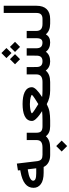

<svg xmlns="http://www.w3.org/2000/svg" viewBox="846 -1570 962 2693"><g transform="rotate(-90 1326.5 -223.0)"><path d="M520.5 0C528.8 0 532.7 -17.1 532.7 -51.8V-57.1C532.7 -90.8 528.8 -107.4 520.5 -107.4H503.4C448.2 -107.4 423.3 -123.5 413.6 -177.7L378.9 -467.3L282.7 -452.1L286.6 -419.4L264.2 -415.5C114.3 -388.2 39.1 -330.1 39.1 -232.9C39.1 -190.4 56.6 -156.2 91.8 -130.4C126.5 -104.5 179.7 -91.3 250.5 -91.3H331.5C360.4 -31.2 419.9 0 498 0ZM243.2 -195.3C169.4 -195.3 138.7 -209.5 138.7 -239.3C138.7 -271.5 192.4 -298.8 280.3 -311.5L298.8 -314L313 -195.3Z M914.1 0C922.4 0 926.3 -17.1 926.3 -51.8V-57.1C926.3 -90.8 922.4 -107.4 914.1 -107.4H903.3C835 -107.4 812 -132.3 812 -192.9V-328.6H709V-192.9C709 -133.8 679.2 -107.4 601.1 -107.4H515.1C506.8 -107.4 502.9 -90.8 502.9 -57.1V-51.8C502.9 -17.1 506.8 0 515.1 0H598.6C675.3 0 726.1 -19 762.7 -60.1C793.9 -19 836.9 0 903.8 0ZM625 238.3 701.7 161.6 625 85 548.3 161.6Z M1407.2 -107.4C1369.6 -107.4 1337.9 -109.4 1312 -112.8C1404.3 -171.9 1450.2 -219.2 1450.2 -255.4C1450.2 -354.5 1341.3 -386.7 1213.9 -386.7C1086.4 -386.7 977.1 -354.5 977.1 -255.4C977.1 -247.1 979.5 -238.3 983.9 -229C993.2 -210 1012.2 -191.4 1029.8 -175.3C1038.1 -167 1048.3 -158.7 1060.5 -150.4C1084.5 -133.3 1095.7 -125.5 1114.7 -113.3C1081.5 -109.4 1037.6 -107.4 982.4 -107.4H909.2C900.9 -107.4 897 -90.8 897 -57.1V-51.8C897 -17.1 900.9 0 909.2 0H982.9C1031.7 0 1073.2 -3.4 1107.4 -9.8C1141.6 -16.1 1176.8 -28.8 1212.9 -47.9C1271 -16.1 1334.5 0 1404.3 0H1491.2C1493.7 0 1494.6 -17.1 1494.6 -51.8V-57.1C1494.6 -90.8 1493.7 -107.4 1491.2 -107.4ZM1213.4 -166C1192.4 -178.2 1167 -194.3 1136.2 -214.4C1105.5 -234.4 1087.9 -248 1084 -255.4C1084.5 -259.3 1089.8 -263.2 1100.1 -267.6C1119.6 -275.9 1163.6 -284.2 1212.9 -284.2C1293 -284.2 1341.3 -266.6 1342.8 -255.4C1338.9 -248.5 1321.3 -234.9 1290.5 -214.4C1259.8 -193.8 1233.9 -177.7 1213.4 -166Z M2352.5 0C2360.8 0 2364.7 -17.1 2364.7 -51.8V-57.1C2364.7 -90.8 2360.8 -107.4 2352.5 -107.4H2338.9C2271 -107.4 2240.2 -134.8 2239.7 -193.4L2239.3 -319.3V-329.1H2137.7V-191.9C2137.7 -132.8 2118.2 -107.9 2076.7 -107.9C2022 -107.9 1997.1 -133.8 1996.6 -192.9L1996.1 -319.3V-329.1H1893.6V-319.3L1893.1 -191.9C1893.1 -133.8 1867.7 -107.4 1814.9 -107.4C1758.8 -107.4 1733.9 -133.3 1733.4 -191.4L1732.9 -319.3V-329.1H1629.9V-192.4C1629.9 -135.3 1596.2 -107.4 1523.9 -107.4H1477.5C1469.2 -107.4 1465.3 -90.8 1465.3 -57.1V-51.8C1465.3 -17.1 1469.2 0 1477.5 0H1523.4C1597.2 0 1650.4 -20.5 1683.6 -62C1714.4 -20.5 1757.8 0 1813 0C1874 0 1918.9 -20 1947.3 -60.5C1977.1 -20 2020.5 0 2078.1 0C2132.3 0 2166.5 -18.6 2192.4 -60.1C2225.1 -20.5 2274.4 0 2342.8 0ZM1843.3 -422.4 1914.1 -492.7 1843.3 -564 1772 -492.7ZM2015.6 -422.4 2086.9 -492.7 2015.6 -564 1944.8 -492.7ZM1929.7 -542 2000 -613.3 1929.7 -683.6 1858.9 -613.3Z M2347.2 -107.4C2338.9 -107.4 2335 -90.8 2335 -57.1V-51.8C2335 -17.1 2338.9 0 2347.2 0H2406.2C2528.8 0 2592.8 -66.9 2592.8 -191.4V-651.4H2491.7V-190.9C2491.7 -133.8 2465.3 -107.4 2406.7 -107.4Z"/></g></svg>

Font: Shabnam Medium
Style: Regular
Weight: 500
Foundry: DejaVu fonts team - Redesigned by Saber Rastikerdar - Based on Vazir font
Version: Version 5.0.1